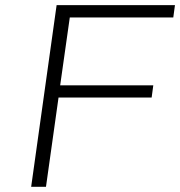

<svg xmlns="http://www.w3.org/2000/svg" viewBox="-20 -720 694 740"><path d="M647.9 -652.8H249L211.9 -391.1H570.8L564.5 -344.2H205.6L157.2 0H100.1L198.2 -700.2H654.3Z"/></svg>

Font: Fivo Sans Light
Style: Regular
Weight: 300
Designer: Alexander Slobzheninov
Foundry: Alexander Slobzheninov
Version: 1.0